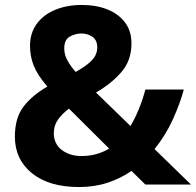

<svg xmlns="http://www.w3.org/2000/svg" viewBox="-20 -744 790 774"><path d="M310 -724Q368 -724 413 -706Q458 -688 484 -653.5Q510 -619 510 -569Q510 -500 469 -453Q428 -406 367 -371L506 -236Q526 -270 541 -307.5Q556 -345 566 -383H721Q706 -327 677 -263Q648 -199 603 -143L750 0H566L510 -55Q467 -25 414 -7.5Q361 10 299 10Q177 10 108.5 -46Q40 -102 40 -193Q40 -269 75 -314.5Q110 -360 171 -395Q132 -440 116.5 -478Q101 -516 101 -559Q101 -610 127.5 -647Q154 -684 201.5 -704Q249 -724 310 -724ZM258 -306Q230 -285 213.5 -261.5Q197 -238 197 -207Q197 -164 229 -139.5Q261 -115 309 -115Q341 -115 369 -123Q397 -131 420 -145ZM309 -609Q284 -609 261.5 -596.5Q239 -584 239 -549Q239 -524 251.5 -501Q264 -478 285 -454Q327 -477 349.5 -500Q372 -523 372 -553Q372 -583 352 -596Q332 -609 309 -609Z"/></svg>

Font: Noto Sans Javanese
Style: Regular
Weight: 400
Designer: Monotype Design Team
Foundry: Monotype Imaging Inc.
Version: Version 2.004